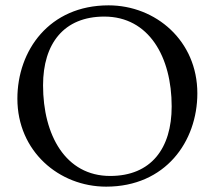

<svg xmlns="http://www.w3.org/2000/svg" viewBox="-20 -684 803 718"><path d="M377 14C599 14 718 -155 718 -335C718 -532 562 -664 386 -664C164 -664 45 -495 45 -315C45 -118 201 14 377 14ZM392 -26C225 -26 141 -179 141 -365C141 -521 219 -622 370 -622C537 -622 622 -471 622 -286C622 -129 545 -26 392 -26Z"/></svg>

Font: EB Garamond
Style: Regular
Weight: 400
Designer: Georg Duffner and Octavio Pardo
Foundry: Georg Duffner
Version: Version 1.000;PS 001.000;hotconv 1.0.88;makeotf.lib2.5.64775